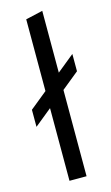

<svg xmlns="http://www.w3.org/2000/svg" viewBox="-113 -760 466 804"><g transform="rotate(-15 120.0 -358.5)"><path d="M9 -328 84 -389V-700L158 -717V-449L233 -510V-435L158 -374V0H84V-315L9 -254Z"/></g></svg>

Font: Red Hat Display
Style: Regular
Weight: 400
Designer: Pentagram / MCKL
Foundry: Pentagram / MCKL
Version: Version 1.003; Red Hat Display